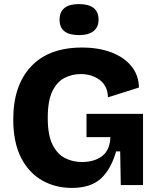

<svg xmlns="http://www.w3.org/2000/svg" viewBox="-20 -907 771 941"><path d="M332 14Q251 14 186 -23Q121 -60 83 -134.5Q45 -209 45 -322Q45 -488 132 -581Q219 -674 382 -674Q464 -674 526.5 -650Q589 -626 624.5 -582Q660 -538 661 -478L509 -430Q508 -485 469.5 -514.5Q431 -544 375 -544Q334 -544 297 -525.5Q260 -507 237 -460.5Q214 -414 214 -329Q214 -245 237.5 -198Q261 -151 299 -132Q337 -113 381 -113Q443 -113 481 -142.5Q519 -172 521 -235H404V-349H681V0H572L569 -165H549Q524 -77 474 -31.5Q424 14 332 14ZM367 -735Q272 -735 272 -810Q272 -887 367 -887Q463 -887 463 -810Q463 -774 438.5 -754.5Q414 -735 367 -735Z"/></svg>

Font: Bricolage Grotesque 10pt ExtraBold
Style: Regular
Weight: 800
Designer: Mathieu Triay
Foundry: Atelier Triay
Version: Version 1.000; ttfautohint (v1.8.4.7-5d5b);gftools[0.9.32]